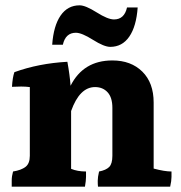

<svg xmlns="http://www.w3.org/2000/svg" viewBox="-20 -791 680 721"><path d="M394 -615Q371 -615 329 -641.5Q287 -668 265 -668Q226 -668 216 -623H176Q181 -694 207.5 -732.5Q234 -771 279 -771Q301 -771 343 -744.5Q385 -718 408 -718Q447 -718 457 -763H497Q492 -692 465.5 -653.5Q439 -615 394 -615ZM557 -406V-158Q598 -147 624 -147Q624 -141 624 -126.5Q624 -112 619 -90H348Q347 -98 347 -112Q347 -126 352 -147Q378 -152 390 -164Q402 -176 402 -206V-386Q402 -425 384 -444.5Q366 -464 337 -464Q279 -464 247 -374V-157Q271 -147 303 -147Q303 -140 303 -126.5Q303 -113 299 -90H24Q24 -98 24 -113.5Q24 -129 29 -147Q60 -152 76 -164.5Q92 -177 92 -206V-464Q77 -466 59.5 -466Q42 -466 25 -465Q27 -500 34 -520Q125 -553 233 -559Q242 -510 245 -469Q293 -564 402 -564Q472 -564 514.5 -522Q557 -480 557 -406Z"/></svg>

Font: Halant
Style: Bold
Weight: 700
Designer: Hitesh Malaviya (Devanagari), Satya Rajpurohit (Latin)
Foundry: Indian Type Foundry
Version: Version 1.101;PS 1.0;hotconv 1.0.78;makeotf.lib2.5.61930; tt